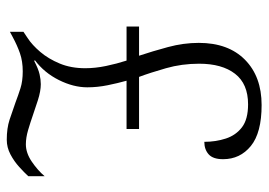

<svg xmlns="http://www.w3.org/2000/svg" viewBox="-130 -634 774 553"><g transform="rotate(90 256.5 -357.0)"><path d="M382 10Q349 10 324.5 2Q300 -6 275 -15Q254 -23 233.5 -29.5Q213 -36 185 -36Q156 -36 133 -28Q110 -20 86 -7L71 1V-38L89 -50Q109 -63 129 -86.5Q149 -110 162.5 -142.5Q176 -175 176 -216Q176 -245 169.5 -276Q163 -307 154 -335H56V-371H140Q127 -410 115 -454.5Q103 -499 103 -543Q103 -628 151.5 -676Q200 -724 282 -724Q362 -724 400 -693Q438 -662 438 -613Q438 -584 424 -571.5Q410 -559 388 -559Q388 -592 378.5 -621Q369 -650 346 -667.5Q323 -685 280 -685Q221 -685 192 -647.5Q163 -610 163 -544Q163 -494 176 -448.5Q189 -403 201 -371H351V-335H212Q219 -310 225 -280.5Q231 -251 231 -222Q231 -182 210 -140Q189 -98 153 -71L155 -69Q178 -81 193.5 -84.5Q209 -88 222 -88Q242 -88 268.5 -79.5Q295 -71 312 -65Q332 -58 354 -51.5Q376 -45 395 -45Q420 -45 445 -62Q470 -79 487 -99V-52Q477 -41 460.5 -26Q444 -11 424 -0.5Q404 10 382 10Z"/></g></svg>

Font: Noto Serif Tamil SemiCondensed Light
Style: Italic
Weight: 300
Width: 4
Italic angle: -12°
Designer: Indian Type Foundry, Tom Grace, and the Monotype Design Team
Foundry: Monotype Imaging Inc.
Version: Version 2.003; ttfautohint (v1.8.4.7-5d5b)